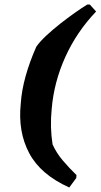

<svg xmlns="http://www.w3.org/2000/svg" viewBox="-20 -710 446 851"><path d="M287 121Q160 64 109.5 -31Q59 -126 72 -251Q76 -310 94 -374Q112 -438 141 -503Q157 -526 185.5 -552.5Q214 -579 247 -605Q280 -631 312 -653.5Q344 -676 367 -690H378L406 -659Q320 -569 269.5 -457.5Q219 -346 209 -226Q205 -186 206 -147Q207 -108 213 -70Q230 -32 258.5 1.5Q287 35 319 66L318 79Z"/></svg>

Font: Albura ExtraBold
Style: Italic
Weight: 758
Italic angle: -7°
Designer: Mercedes Jáuregui
Foundry: Omnibus-Type Team
Version: Version 1.000; ttfautohint (v1.8.3)